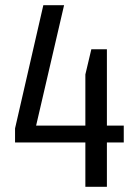

<svg xmlns="http://www.w3.org/2000/svg" viewBox="-20 -720 515 740"><path d="M38 -225 147 -700H227L109 -192L66 -236H457V-171H38ZM309 -433 332 -530H392V0H309Z"/></svg>

Font: Pathway Extreme Condensed
Style: Regular
Weight: 400
Width: 3
Version: Version 1.001;gftools[0.9.26]